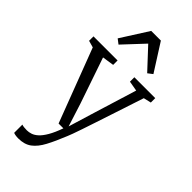

<svg xmlns="http://www.w3.org/2000/svg" viewBox="-329 -908 1229 1229"><g transform="rotate(45 285.0 -294.0)"><path d="M126 250Q112.5 250 100.2 248Q88 246 82 243V168.5Q88 171.5 101.2 173Q114.5 174.5 127.5 174.5Q146 174.5 165.2 168Q184.5 161.5 204.2 143.5Q224 125.5 244.2 90.8Q264.5 56 284.5 0H241L51 -499.5L4.5 -512.5V-552.5H222.5V-512.5L143 -500.5L249 -191L299.5 -32.5L348 -192L443 -500.5L374.5 -512.5V-552.5H563.5V-512.5L512 -500.5Q477 -393.5 450.5 -313.5Q424 -233.5 405 -176Q386 -118.5 373 -80.2Q360 -42 351.5 -18.8Q343 4.5 338 16Q307 93 279.2 145.2Q251.5 197.5 216 223.8Q180.5 250 126 250ZM155 -628.5 123 -653 241 -838.5H328.5L446.5 -653L414.5 -628.5L285 -767.5Z"/></g></svg>

Font: Merriweather 24pt Light
Style: Regular
Weight: 300
Designer: Eben Sorkin
Foundry: Eben Sorkin
Version: Version 2.100